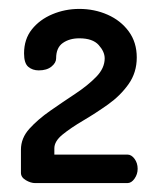

<svg xmlns="http://www.w3.org/2000/svg" viewBox="-20 -751 355 431"><path d="M59 -340Q49 -340 38 -346.5Q27 -353 27 -363V-415Q27 -441 46 -462Q65 -483 93 -502.5Q121 -522 149 -540.5Q177 -559 196 -578.5Q215 -598 215 -620Q215 -635 201.5 -650Q188 -665 158 -665Q136 -665 121 -654.5Q106 -644 106 -620Q106 -610 95.5 -601.5Q85 -593 67 -593Q53 -593 43.5 -601Q34 -609 34 -631Q34 -663 51.5 -685Q69 -707 97.5 -719Q126 -731 158 -731Q192 -731 221.5 -718Q251 -705 269 -680.5Q287 -656 287 -622Q287 -588 268.5 -562Q250 -536 222.5 -516.5Q195 -497 167 -480.5Q139 -464 120.5 -449Q102 -434 102 -418V-404H266Q275 -404 282 -394.5Q289 -385 289 -372Q289 -360 282 -350Q275 -340 266 -340Z"/></svg>

Font: Dosis ExtraLight SemiBold
Style: Regular
Weight: 600
Version: Version 3.001; ttfautohint (v1.8.2)